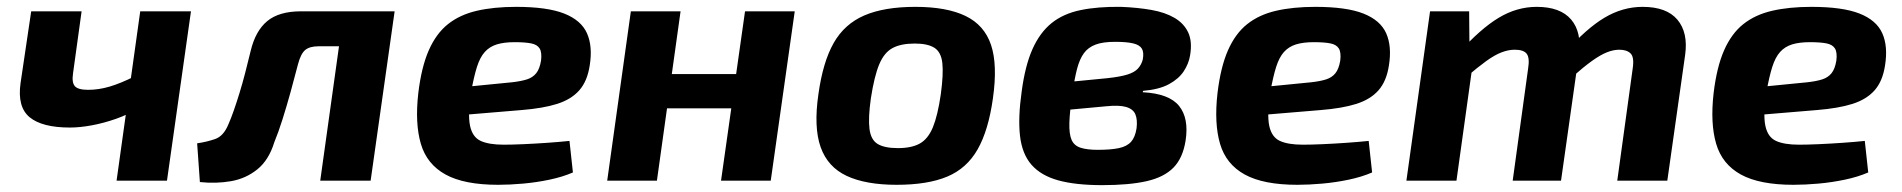

<svg xmlns="http://www.w3.org/2000/svg" viewBox="-20 -527 5547 560"><path d="M218 -494 193 -313Q189 -286 198.5 -275.5Q208 -265 237 -265Q268 -265 300 -274.5Q332 -284 372 -304L383 -211Q354 -193 318.5 -180.5Q283 -168 248 -161.5Q213 -155 184 -155Q103 -155 66.5 -185Q30 -215 40 -285L71 -494ZM537 -494 467 0H320L389 -494Z M1118 -494 1104 -392H909Q883 -392 870 -381Q857 -370 849 -339Q839 -300 827.5 -258.5Q816 -217 804 -179Q792 -141 780 -112Q764 -60 730.5 -33Q697 -6 653.5 1.5Q610 9 563 4L555 -109Q583 -113 607.5 -121.5Q632 -130 646 -164Q654 -182 662 -205Q670 -228 678.5 -255.5Q687 -283 695 -314Q703 -345 711 -378Q725 -437 759.5 -465.5Q794 -494 858 -494ZM1131 -494 1061 0H914L983 -494Z M1485 -507Q1576 -507 1625.5 -487.5Q1675 -468 1692 -430Q1709 -392 1700 -336Q1693 -290 1669.5 -263.5Q1646 -237 1605 -224Q1564 -211 1501 -206L1249 -185L1260 -266L1473 -287Q1500 -290 1517 -295.5Q1534 -301 1544 -313.5Q1554 -326 1558 -350Q1561 -374 1554 -385.5Q1547 -397 1529 -400.5Q1511 -404 1481 -404Q1450 -404 1429 -397.5Q1408 -391 1394 -375.5Q1380 -360 1371 -331.5Q1362 -303 1354 -258Q1344 -193 1351 -160Q1358 -127 1382 -116Q1406 -105 1449 -105Q1473 -105 1507 -106.5Q1541 -108 1576.5 -110.5Q1612 -113 1641 -116L1651 -24Q1621 -11 1583 -3Q1545 5 1506 8.5Q1467 12 1433 12Q1334 12 1279.5 -18Q1225 -48 1207.5 -107.5Q1190 -167 1200 -255Q1209 -331 1230.5 -380Q1252 -429 1286.5 -456.5Q1321 -484 1370.5 -495.5Q1420 -507 1485 -507Z M1965 -494 1896 0H1751L1820 -494ZM2136 -311 2122 -211H1919L1933 -311ZM2298 -494 2228 0H2083L2153 -494Z M2650 -507Q2741 -507 2796 -480.5Q2851 -454 2870.5 -396Q2890 -338 2876 -240Q2863 -147 2831.5 -91.5Q2800 -36 2743 -12Q2686 12 2595 12Q2505 12 2449.5 -14Q2394 -40 2373.5 -98Q2353 -156 2367 -252Q2380 -346 2411.5 -401.5Q2443 -457 2501 -482Q2559 -507 2650 -507ZM2648 -400Q2608 -400 2583.5 -387Q2559 -374 2544.5 -339.5Q2530 -305 2520 -240Q2512 -183 2516 -151Q2520 -119 2540 -107Q2560 -95 2599 -95Q2639 -95 2663 -108.5Q2687 -122 2701 -156Q2715 -190 2724 -252Q2732 -311 2728.5 -343Q2725 -375 2705.5 -387.5Q2686 -400 2648 -400Z M3250 -507Q3299 -505 3338.5 -498Q3378 -491 3405.5 -475Q3433 -459 3445.5 -432.5Q3458 -406 3451 -365Q3447 -341 3432.5 -319Q3418 -297 3389.5 -281.5Q3361 -266 3314 -262L3313 -258Q3390 -254 3419 -218Q3448 -182 3438 -117Q3430 -66 3402.5 -38Q3375 -10 3324 1.5Q3273 13 3195 13Q3117 13 3066.5 -1Q3016 -15 2988.5 -46.5Q2961 -78 2955 -131Q2949 -184 2960 -261Q2970 -336 2991.5 -384Q3013 -432 3047 -459.5Q3081 -487 3131.5 -497.5Q3182 -508 3250 -507ZM3232 -405Q3197 -405 3175.5 -397Q3154 -389 3141.5 -372Q3129 -355 3121.5 -326.5Q3114 -298 3108 -255Q3100 -202 3099 -169Q3098 -136 3105.5 -119Q3113 -102 3132 -96Q3151 -90 3182 -90Q3220 -90 3243.5 -95Q3267 -100 3279 -113.5Q3291 -127 3295 -153Q3298 -178 3291.5 -193.5Q3285 -209 3264.5 -215Q3244 -221 3206 -217L3087 -206L3097 -288L3210 -299Q3247 -303 3268 -309.5Q3289 -316 3299 -327Q3309 -338 3313 -353Q3317 -374 3310.5 -385Q3304 -396 3285 -400.5Q3266 -405 3232 -405Z M3816 -507Q3907 -507 3956.5 -487.5Q4006 -468 4023 -430Q4040 -392 4031 -336Q4024 -290 4000.5 -263.5Q3977 -237 3936 -224Q3895 -211 3832 -206L3580 -185L3591 -266L3804 -287Q3831 -290 3848 -295.5Q3865 -301 3875 -313.5Q3885 -326 3889 -350Q3892 -374 3885 -385.5Q3878 -397 3860 -400.5Q3842 -404 3812 -404Q3781 -404 3760 -397.5Q3739 -391 3725 -375.5Q3711 -360 3702 -331.5Q3693 -303 3685 -258Q3675 -193 3682 -160Q3689 -127 3713 -116Q3737 -105 3780 -105Q3804 -105 3838 -106.5Q3872 -108 3907.5 -110.5Q3943 -113 3972 -116L3982 -24Q3952 -11 3914 -3Q3876 5 3837 8.5Q3798 12 3764 12Q3665 12 3610.5 -18Q3556 -48 3538.5 -107.5Q3521 -167 3531 -255Q3540 -331 3561.5 -380Q3583 -429 3617.5 -456.5Q3652 -484 3701.5 -495.5Q3751 -507 3816 -507Z M4265 -494 4266 -380 4279 -366 4228 0H4082L4151 -494ZM4462 -507Q4531 -507 4562.5 -470Q4594 -433 4585 -367L4533 0H4392L4437 -327Q4442 -358 4433 -370Q4424 -382 4398 -382Q4380 -382 4360 -374.5Q4340 -367 4315 -349Q4290 -331 4255 -301L4236 -374Q4298 -443 4351 -475Q4404 -507 4462 -507ZM4771 -507Q4841 -507 4872.5 -469.5Q4904 -432 4895 -367L4843 0H4697L4742 -327Q4747 -360 4736 -371Q4725 -382 4703 -382Q4686 -382 4667 -374.5Q4648 -367 4623.5 -349.5Q4599 -332 4564 -301L4545 -374Q4607 -444 4660 -475.5Q4713 -507 4771 -507Z M5263 -507Q5354 -507 5403.5 -487.5Q5453 -468 5470 -430Q5487 -392 5478 -336Q5471 -290 5447.5 -263.5Q5424 -237 5383 -224Q5342 -211 5279 -206L5027 -185L5038 -266L5251 -287Q5278 -290 5295 -295.5Q5312 -301 5322 -313.5Q5332 -326 5336 -350Q5339 -374 5332 -385.5Q5325 -397 5307 -400.5Q5289 -404 5259 -404Q5228 -404 5207 -397.5Q5186 -391 5172 -375.5Q5158 -360 5149 -331.5Q5140 -303 5132 -258Q5122 -193 5129 -160Q5136 -127 5160 -116Q5184 -105 5227 -105Q5251 -105 5285 -106.5Q5319 -108 5354.5 -110.5Q5390 -113 5419 -116L5429 -24Q5399 -11 5361 -3Q5323 5 5284 8.5Q5245 12 5211 12Q5112 12 5057.5 -18Q5003 -48 4985.5 -107.5Q4968 -167 4978 -255Q4987 -331 5008.5 -380Q5030 -429 5064.5 -456.5Q5099 -484 5148.5 -495.5Q5198 -507 5263 -507Z"/></svg>

Font: Exo 2
Style: Bold Italic
Weight: 700
Italic angle: -8°
Designer: Natanael Gama
Foundry: Natanael Gama
Version: Version 2.010